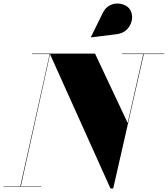

<svg xmlns="http://www.w3.org/2000/svg" viewBox="-60 -1052 946 1082"><path d="M596 -859 452.5 -841.5 452 -842.5 518.5 -978Q532.5 -1006 553.8 -1018.8Q575 -1031.5 598.2 -1032Q621.5 -1032.5 641.2 -1023.8Q661 -1015 671 -1000.5Q687.5 -976.5 684 -945.2Q680.5 -914 658.2 -889Q636 -864 596 -859ZM-40 -2.5H54.5L220 -747.5H120V-750H475.5L659.5 -359L747.5 -747.5H628.5V-750H865.5V-747.5H750.5L578 10H562.5L222 -746.5L57.5 -2.5H172.5V0H-40Z"/></svg>

Font: Bodoni* 72pt Fatface
Style: Italic
Weight: 900
Italic angle: -13°
Version: Version 2.3